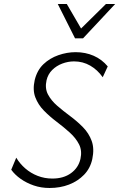

<svg xmlns="http://www.w3.org/2000/svg" viewBox="-20 -927 594 957"><path d="M227 10Q185 10 148.5 -2.5Q112 -15 83 -35.5Q54 -56 36 -81L61 -141Q79 -111 106 -87.5Q133 -64 167.5 -50.5Q202 -37 241 -37Q297 -37 334 -64Q371 -91 381 -135Q390 -176 374 -207.5Q358 -239 327.5 -266.5Q297 -294 262.5 -320Q228 -346 199 -375.5Q170 -405 156 -442Q142 -479 153 -528Q165 -577 196.5 -607Q228 -637 271 -652Q314 -667 357 -667Q406 -667 447 -649Q488 -631 517 -596L492 -542Q466 -579 429.5 -600Q393 -621 349 -621Q319 -621 290 -610Q261 -599 240 -578Q219 -557 212 -527Q203 -487 219 -456.5Q235 -426 265 -400Q295 -374 329.5 -348.5Q364 -323 393.5 -293Q423 -263 437 -224.5Q451 -186 440 -134Q430 -88 399 -56Q368 -24 324 -7Q280 10 227 10ZM354 -736 371 -772 508 -907H554L394 -736ZM354 -736 268 -907H313L391 -773L394 -736Z"/></svg>

Font: Ysabeau Infant Light
Style: Italic
Weight: 300
Italic angle: -12°
Designer: Christian Thalmann (Catharsis Fonts)
Version: Version 2.001;gftools[0.9.30]; featfreeze: ss01,ss02,lnum